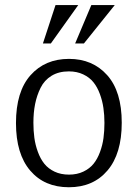

<svg xmlns="http://www.w3.org/2000/svg" viewBox="-20 -749 560 780"><path d="M44.9 0ZM205.6 -728.5H297.9L186.5 -572.3H154.3ZM351.1 -728.5H446.3L320.8 -572.3H285.2ZM260.3 -509.8Q356.4 -509.8 415.5 -443.6Q474.6 -377.4 474.6 -250.5Q474.6 -124.5 416.7 -56.4Q358.9 11.7 259.8 11.7Q160.6 11.7 102.8 -55.9Q44.9 -123.5 44.9 -249Q44.9 -377 104 -443.4Q163.1 -509.8 260.3 -509.8ZM259.8 -459Q218.8 -459 189.5 -441.2Q160.2 -423.3 144.8 -392.1Q129.4 -360.8 122.6 -326.2Q115.7 -291.5 115.7 -250.5Q115.7 -217.8 119.6 -189Q123.5 -160.2 133.8 -132.1Q144 -104 159.9 -84Q175.8 -64 201.4 -51.8Q227.1 -39.6 260.3 -39.6Q293 -39.6 318.6 -51.8Q344.2 -64 360.1 -83.7Q376 -103.5 386.2 -131.3Q396.5 -159.2 400.4 -188Q404.3 -216.8 404.3 -249.5Q404.3 -281.7 400.1 -310.5Q396 -339.4 385.7 -367.2Q375.5 -395 359.6 -414.8Q343.8 -434.6 318.1 -446.8Q292.5 -459 259.8 -459Z"/></svg>

Font: Pontano Sans
Style: Regular
Weight: 400
Foundry: vernon adams
Version: 1.0